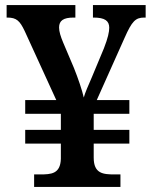

<svg xmlns="http://www.w3.org/2000/svg" viewBox="-20 -734 599 754"><path d="M114 0H453V-49H430C385 -49 348 -52 348 -115V-170H488V-224H348V-287H488V-341H360L470 -587C498 -650 512 -665 546 -665H552V-714H345V-665H348C392 -665 409 -652 409 -625C409 -609 404 -585 388 -544L340 -429C328 -402 313 -367 309 -351C303 -378 287 -426 270 -468L228 -567C218 -591 212 -610 212 -626C212 -653 229 -665 269 -665H276V-714H6V-665H9C45 -665 58 -652 77 -612L201 -341H79V-287H219V-224H79V-170H219V-110C217 -51 181 -49 137 -49H114Z"/></svg>

Font: Noto Serif Semi
Style: Regular
Weight: 600
Designer: Monotype Design Team
Foundry: Monotype Imaging Inc.
Version: Version 1.002